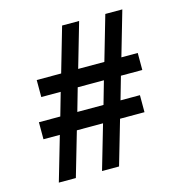

<svg xmlns="http://www.w3.org/2000/svg" viewBox="-101 -761 801 850"><g transform="rotate(-15 300.0 -336.0)"><path d="M88 -466V-388H177L147 -283H49V-205H124L65 -2H143L202 -205H322L263 -2H341L400 -205H512V-283H423L453 -388H551V-466H476L535 -670H457L398 -466H278L337 -670H259L200 -466ZM225 -283 255 -388H375L345 -283Z"/></g></svg>

Font: LT Wave Mono
Style: Regular
Weight: 400
Designer: Daniel Lyons
Version: Version 2.5 (Glyphs App)